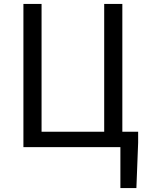

<svg xmlns="http://www.w3.org/2000/svg" viewBox="-20 -754 757 984"><path d="M597 210H679L688 -23V-79H607V-734H514V-79H193V-734H100V0H597Z"/></svg>

Font: Source Han Sans HK
Style: Regular
Weight: 400
Designer: Ryoko NISHIZUKA 西塚涼子 (kana, bopomofo & ideographs); Paul D. Hunt (Latin, Greek & Cyrillic); Sandoll Communications 산돌커뮤니
Foundry: Adobe
Version: Version 2.000;hotconv 1.0.107;makeotfexe 2.5.65593